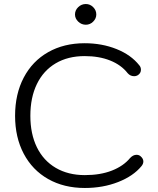

<svg xmlns="http://www.w3.org/2000/svg" viewBox="-20 -925 787 955"><path d="M55 -349Q55 -457 98 -539Q141 -621 219.5 -665.5Q298 -710 401 -710Q487 -710 559.5 -681Q632 -652 673 -600Q681 -591 681 -578Q681 -562 667 -552Q658 -546 647 -546Q628 -546 615 -561Q583 -602 528 -624Q473 -646 401 -646Q318 -646 257 -610Q196 -574 163.5 -507Q131 -440 131 -349Q131 -259 163.5 -192.5Q196 -126 257.5 -90Q319 -54 402 -54Q479 -54 536.5 -76.5Q594 -99 627 -139Q642 -155 659 -155Q671 -155 679 -148Q693 -136 693 -122Q693 -110 684 -99Q643 -49 567.5 -19.5Q492 10 402 10Q298 10 219.5 -34.5Q141 -79 98 -160.5Q55 -242 55 -349ZM353 -853Q353 -874 369 -889.5Q385 -905 407 -905Q428 -905 443.5 -889.5Q459 -874 459 -853Q459 -833 443.5 -817.5Q428 -802 407 -802Q385 -802 369 -817.5Q353 -833 353 -853Z"/></svg>

Font: Kodchasan
Style: Regular
Weight: 400
Version: Version 1.000; ttfautohint (v1.6)